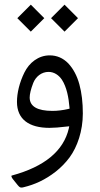

<svg xmlns="http://www.w3.org/2000/svg" viewBox="-20 -552 434 834"><path d="M201.7 -473.1 260.3 -414.6 318.8 -473.1 260.3 -531.7ZM55.2 -473.1 113.8 -414.6 172.4 -473.1 113.8 -531.7ZM280.8 -3.4 278.8 6.3C255.9 103.5 173.8 171.9 31.7 210.4C30.3 210.9 29.3 211.4 29.3 211.9V212.4C29.3 212.9 30.3 219.7 37.1 227.5L57.1 252.4C65.4 262.7 69.8 262.7 73.7 262.7C76.2 262.7 79.6 262.2 83 261.2C131.3 249.5 175.8 229.5 222.2 193.4C245.1 175.3 265.1 154.8 282.2 131.8C315.9 85.9 339.8 17.1 339.8 -59.1C339.8 -106.4 335 -148.4 324.7 -186C314.5 -223.1 298.3 -253.4 276.4 -276.9C253.9 -299.8 227.1 -311.5 195.8 -311.5C147 -311.5 106.9 -279.8 85.9 -236.8C64.5 -193.4 53.7 -147.9 53.7 -109.4C53.7 -33.7 106.4 3.4 194.8 3.4C213.9 3.4 238.8 1.5 270.5 -2.4ZM108.9 -128.4C108.9 -142.6 113.8 -164.6 124.5 -191.9C135.3 -218.8 159.7 -239.7 190.9 -239.7C215.8 -239.7 235.8 -225.1 249 -205.6C270 -173.3 278.3 -127.4 281.7 -86.4L282.2 -80.1L276.4 -78.6C252.9 -73.2 230 -70.3 208 -70.3C142.1 -70.3 108.9 -89.8 108.9 -128.4Z"/></svg>

Font: Sahel Light
Style: Regular
Weight: 300
Foundry: Saber Rastikerdar (saber.rastikerdar@gmail.com)
Version: Version 3.4.0